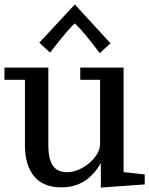

<svg xmlns="http://www.w3.org/2000/svg" viewBox="-22 -827 670 861"><path d="M430.2 14.2V-96.2Q368.7 13.2 253.9 13.2Q171.4 13.2 130.6 -37.1Q89.8 -87.4 89.8 -175.8V-469.2H-2V-523.9H194.8V-176.8Q194.8 -111.8 215.6 -83.3Q236.3 -54.7 279.8 -54.7Q312 -54.7 346.2 -73.5Q380.4 -92.3 403.6 -121.8Q426.8 -151.4 426.8 -183.1V-469.2H337.9V-523.9H532.2V-55.2L627 -44.9V0ZM425.3 -588.9Q350.6 -688.5 313.5 -722.2Q302.2 -712.4 285.6 -693.6Q269 -674.8 252 -653.8Q234.9 -632.8 221.7 -615.7L202.6 -590.8L154.3 -635.7L313.5 -807.1L473.6 -632.8Z"/></svg>

Font: Trocchi
Style: Regular
Weight: 400
Designer: Vernon Adams
Foundry: Vernon Adams
Version: Version 1.101; ttfautohint (v1.8.4.7-5d5b);gftools[0.9.27]